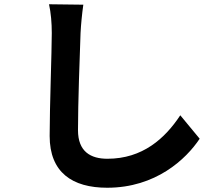

<svg xmlns="http://www.w3.org/2000/svg" viewBox="-20 -815 1040 901"><path d="M371 -793 210 -795C219 -755 223 -707 223 -660C223 -574 213 -311 213 -177C213 -6 319 66 483 66C711 66 853 -68 917 -164L826 -274C754 -165 649 -70 484 -70C406 -70 346 -103 346 -204C346 -328 354 -552 358 -660C360 -700 365 -751 371 -793Z"/></svg>

Font: Source Han Sans CN
Style: Bold
Weight: 700
Designer: Ryoko NISHIZUKA 西塚涼子 (kana, bopomofo & ideographs); Paul D. Hunt (Latin, Greek & Cyrillic); Sandoll Communications 산돌커뮤니
Foundry: Adobe
Version: Version 2.001;hotconv 1.0.107;makeotfexe 2.5.65593